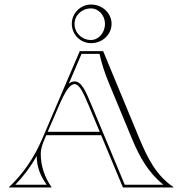

<svg xmlns="http://www.w3.org/2000/svg" viewBox="-20 -825 805 845"><path d="M308 -720C308 -757.5 340.3 -788 380 -788C414.2 -788 442 -757.5 442 -720C442 -680.8 414.2 -649 380 -649C340.3 -649 308 -680.8 308 -720ZM296 -720C296 -673 334 -635 381 -635C430.7 -635 471 -673.1 471 -720C471 -766.9 430.7 -805 381 -805C334.1 -805 296 -766.9 296 -720ZM189.9 -245 240 -361C267.8 -425.5 288.4 -454.7 308.3 -454.7C328.3 -454.7 344.2 -423.7 370.8 -360L418.9 -245ZM141.6 -138.2C141.6 -90.8 157.5 -51.1 185.5 -12H47.4C81.9 -47.5 113.6 -89 141.6 -138.2ZM168 -219C129 -126 76 -54 19 -1L20 0H206L207 -1C176 -45 159.4 -95.5 159.4 -147.4C159.4 -171.3 167.7 -193 177.2 -215.1L183.6 -230H425.1L521 0H743V-2C667 -53 628.9 -129.8 591.5 -220L434 -600H331ZM381.9 -364.6C356.6 -425.2 338.4 -466.7 308.3 -466.7C299.1 -466.7 290.8 -463.4 282.9 -457.1L338.9 -588H418C428.3 -541.7 441.1 -503.4 459.2 -459.5L560.4 -215.4C594.2 -133.8 631.8 -66.9 698.8 -12H529Z"/></svg>

Font: Sortefax
Style: Medium
Weight: 500
Designer: gluk
Foundry: gluk
Version: Version 0.261